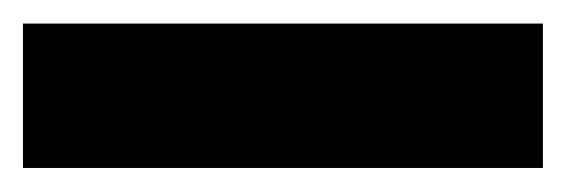

<svg xmlns="http://www.w3.org/2000/svg" viewBox="-20 -20 482 163"><path d="M440.9 0V122.6H-0.5V0Z"/></svg>

Font: Mardoto Black
Style: Regular
Weight: 900
Designer: Christian Robertson, Vahan Hovhannisyan
Foundry: Google
Version: Version 1.000